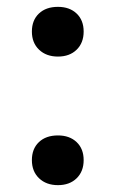

<svg xmlns="http://www.w3.org/2000/svg" viewBox="-20 -530 338 560"><path d="M224 -438Q224 -405 203.5 -385Q183 -365 149 -365Q115 -365 94 -385Q73 -405 73 -438Q73 -471 93.5 -490.5Q114 -510 149 -510Q183 -510 203.5 -490.5Q224 -471 224 -438ZM224 -63Q224 -30 203.5 -10Q183 10 149 10Q115 10 94 -10Q73 -30 73 -63Q73 -96 93.5 -115.5Q114 -135 149 -135Q183 -135 203.5 -115.5Q224 -96 224 -63Z"/></svg>

Font: Work Sans Medium
Style: Regular
Weight: 500
Designer: Wei Huang
Foundry: Wei Huang
Version: Version 1.500